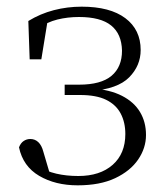

<svg xmlns="http://www.w3.org/2000/svg" viewBox="-20 -542 494 576"><path d="M213 14Q146 14 97.5 -14.5Q49 -43 37 -100Q42 -113 51 -119Q60 -125 71 -125Q85 -125 95 -115.5Q105 -106 110 -87L133 -9L88 -45Q119 -28 149 -21Q179 -14 215 -14Q280 -14 318 -47.5Q356 -81 356 -140Q356 -175 342 -201.5Q328 -228 298.5 -242.5Q269 -257 220 -257H174V-288H217Q283 -288 314.5 -314.5Q346 -341 346 -390Q345 -440 313.5 -465.5Q282 -491 217 -491Q183 -491 152.5 -483.5Q122 -476 92 -456L124 -487L104 -364H69L65 -479Q101 -501 141.5 -511.5Q182 -522 225 -522Q310 -522 356 -487.5Q402 -453 402 -392Q402 -345 367.5 -310Q333 -275 253 -269L255 -277Q310 -273 346 -254.5Q382 -236 400 -206Q418 -176 418 -137Q418 -98 394.5 -63.5Q371 -29 325.5 -7.5Q280 14 213 14Z"/></svg>

Font: Noto Serif KR ExtraLight
Style: Regular
Weight: 200
Designer: Ryoko NISHIZUKA 西塚涼子 (kana & ideographs); Frank Grießhammer (Latin, Greek & Cyrillic); Wenlong ZHANG 张文龙 (bopomofo); San
Foundry: Adobe
Version: Version 2.002-H1;hotconv 1.1.0;makeotfexe 2.6.0